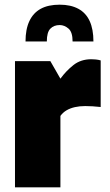

<svg xmlns="http://www.w3.org/2000/svg" viewBox="-20 -800 470 820"><path d="M44 0V-539H195L238 -464Q262 -497 293.5 -522Q325 -547 370 -547Q378 -547 389 -546Q400 -545 410 -542V-343Q393 -345 375.5 -346Q358 -347 344 -347Q320 -347 300 -342.5Q280 -338 264.5 -329Q249 -320 238 -305V0ZM235 -780Q282 -780 314.5 -762.5Q347 -745 363 -710Q379 -675 379 -623H290Q290 -663 272.5 -678Q255 -693 235 -693Q210 -693 195 -677.5Q180 -662 180 -623H89Q89 -675 105.5 -710Q122 -745 154 -762.5Q186 -780 235 -780Z"/></svg>

Font: Exo Thin Black
Style: Regular
Weight: 900
Version: Version 2.000